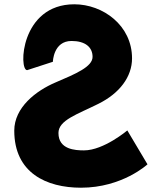

<svg xmlns="http://www.w3.org/2000/svg" viewBox="-20 -860 754 895"><path d="M326.5 -840C75.3 -840 66.4 -533 106.5 -533L226.5 -572C226.5 -572 228.5 -669 313.5 -669C377.5 -669 411.5 -640 411.5 -595C411.5 -549 333.5 -516 239.5 -476C147.5 -437 46.5 -359 46.5 -251C46.5 -54 196.5 15 357.5 15C550.5 15 667.5 -94 667.5 -94L573.5 -252C573.5 -252 463.5 -159 371.5 -159C330.5 -159 252.5 -163 252.5 -240C252.5 -300 340.5 -327 438.5 -376C537.5 -425 595.5 -502 595.5 -588C595.5 -742 459.5 -840 326.5 -840Z"/></svg>

Font: Sztylet
Style: Bd
Weight: 700
Foundry: Cannot Into Space Fonts, PlusOne Fonts
Version: Version 0.12